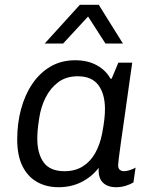

<svg xmlns="http://www.w3.org/2000/svg" viewBox="-20 -773 645 803"><path d="M225 10Q174 10 135 -12Q96 -34 74 -78Q52 -122 52 -190Q52 -257 68 -316.5Q84 -376 115 -422Q146 -468 191 -494.5Q236 -521 295 -521Q347 -521 385 -500Q423 -479 442 -444H447L475 -511H533Q524 -448 515.5 -387.5Q507 -327 499.5 -274Q492 -221 486 -179.5Q480 -138 477 -112.5Q474 -87 474 -82Q474 -69 481 -63Q488 -57 498 -57Q509 -57 523 -61.5Q537 -66 547 -72L538 -10Q525 -2 506 4Q487 10 465 10Q440 10 422.5 0Q405 -10 398 -28Q391 -46 393 -71Q362 -32 319.5 -11Q277 10 225 10ZM250 -57Q294 -57 326 -77Q358 -97 378 -132.5Q398 -168 407 -214Q414 -251 416.5 -274.5Q419 -298 419 -317Q419 -380 391.5 -417Q364 -454 305 -454Q257 -454 224 -429.5Q191 -405 171 -365.5Q151 -326 144 -279Q139 -247 137.5 -228Q136 -209 136 -193Q136 -131 162.5 -94Q189 -57 250 -57ZM167 -591 314 -753H393L494 -591H421L327 -737H379L244 -591Z"/></svg>

Font: Chivo Medium Light
Style: Italic
Weight: 300
Italic angle: -8.05°
Version: Version 2.002